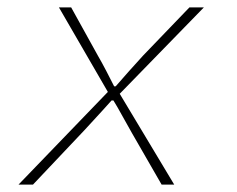

<svg xmlns="http://www.w3.org/2000/svg" viewBox="-20 -498 640 518"><path d="M30 0 271 -250 139 -478H172L244 -348Q254 -331 267 -306Q280 -281 288 -265H292Q306 -281 328.5 -306.5Q351 -332 366 -348L491 -478H530L303 -245L450 0H416L336 -139Q325 -158 310.5 -184.5Q296 -211 286 -227H281Q272 -217 258.5 -202Q245 -187 231 -172Q217 -157 208 -147L69 0Z"/></svg>

Font: Source Code Pro ExtraLight ExtraLight
Style: Italic
Weight: 250
Italic angle: -11°
Monospace: yes
Version: Version 1.016;hotconv 1.0.116;makeotfexe 2.5.65601